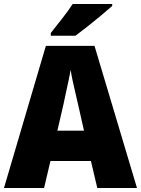

<svg xmlns="http://www.w3.org/2000/svg" viewBox="-20 -947 710 967"><path d="M470 0 438 -136H234L202 0H0L211 -716H456L670 0ZM373 -422Q368 -444 360.5 -476Q353 -508 346 -540Q339 -572 336 -595Q332 -573 325.5 -542Q319 -511 312 -479.5Q305 -448 300 -423L269 -289H403ZM545 -917Q525 -899 491.5 -871Q458 -843 422 -814.5Q386 -786 360 -767H236V-781Q261 -813 293 -853.5Q325 -894 346 -927H545Z"/></svg>

Font: Noto Sans Lao Looped SemiCondensed Black
Style: Regular
Weight: 900
Width: 4
Designer: Mark Frömberg, Ben Mitchell
Foundry: The Fontpad Ltd
Version: Version 1.002; ttfautohint (v1.8.4.7-5d5b)